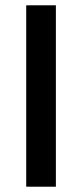

<svg xmlns="http://www.w3.org/2000/svg" viewBox="-20 -705 309 725"><path d="M79 -685H191V0H79Z"/></svg>

Font: Cairo SemiBold
Style: Regular
Weight: 600
Designer: Mohamed Gaber, Accademia di Belle Arti di Urbino and others
Foundry: Kief Type Foundry, Accademia di Belle Arti di Urbino and others
Version: Version 3.011